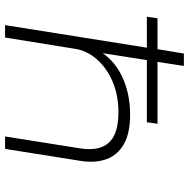

<svg xmlns="http://www.w3.org/2000/svg" viewBox="-14 -731 745 757"><g transform="rotate(90 358.5 -352.5)"><path d="M79 0 168 -559H46L52 -601H174L191 -705H240L224 -601H468L462 -559H217L186 -362H175Q211 -427 279 -460Q347 -493 432 -493Q505 -493 548 -468.5Q591 -444 607 -401Q623 -358 615 -302L567 0H518L565 -296Q573 -348 559.5 -381.5Q546 -415 512 -431Q478 -447 423 -447Q356 -447 302 -424Q248 -401 213.5 -361.5Q179 -322 172 -273L128 0Z"/></g></svg>

Font: Nunito Sans 10pt Expanded ExtraLight
Style: Italic
Weight: 250
Width: 7
Italic angle: -9°
Designer: Vernon Adams
Foundry: Vernon Adams
Version: Version 3.101;gftools[0.9.27]